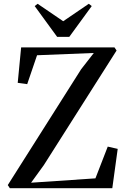

<svg xmlns="http://www.w3.org/2000/svg" viewBox="-20 -993 667 1013"><path d="M32 0 21 -16.5 408 -627.5 475 -713.5 175.5 -701.5 123.5 -549 73.5 -556 91.5 -743H584L595 -726.5L211 -121.5L144 -29L483.5 -52L548.5 -219.5L601 -207.5L572.5 0ZM281.5 -798.5 163 -961 178.5 -973 313.5 -881 448.5 -973 464 -961 345.5 -798.5Z"/></svg>

Font: Merriweather 144pt
Style: Regular
Weight: 400
Version: Version 2.100